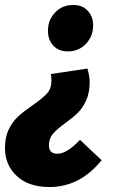

<svg xmlns="http://www.w3.org/2000/svg" viewBox="-58 -528 490 773"><path d="M317 -426Q317 -382 288 -351.5Q259 -321 215 -321Q178 -321 156.5 -344.5Q135 -368 135 -404Q135 -448 164 -478Q193 -508 237 -508Q274 -508 295.5 -484.5Q317 -461 317 -426ZM-38 68Q-38 24 -22.5 -7.5Q-7 -39 15.5 -59.5Q38 -80 73 -104Q113 -132 131 -151.5Q149 -171 149 -202Q149 -218 147 -230L294 -252Q303 -221 303 -198Q303 -155 289 -124Q275 -93 255 -73.5Q235 -54 204 -32Q170 -7 154.5 11.5Q139 30 139 57Q139 91 173 91Q211 91 264 35L351 117Q264 225 141 225Q57 225 9.5 180.5Q-38 136 -38 68Z"/></svg>

Font: Fira Sans Extra Condensed ExtraBold
Style: Italic
Weight: 800
Width: 3
Italic angle: -8°
Designer: Carrois Corporate & Edenspiekermann AG
Foundry: Carrois Corporate GbR & Edenspiekermann AG
Version: Version 4.203